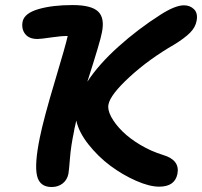

<svg xmlns="http://www.w3.org/2000/svg" viewBox="-20 -732 803 763"><path d="M185.1 11.2Q137.2 11.2 127 -34.4Q116.7 -80.1 138.2 -185.1Q153.8 -261.7 198 -408.9Q242.2 -556.2 249 -588.9Q225.1 -589.4 183.8 -583.3Q142.6 -577.1 128.9 -577.1Q95.2 -577.1 79.8 -597.2Q64.5 -617.2 69.8 -646Q76.7 -679.2 132.3 -695.6Q188 -711.9 268.1 -711.9Q343.3 -711.9 370.1 -686Q397 -660.2 384.8 -602.1Q379.4 -570.3 327.1 -407.2Q372.1 -476.1 450 -546.1Q527.8 -616.2 618.2 -673.8Q676.3 -710.9 710.9 -710.9Q735.4 -710.9 751.2 -695.1Q767.1 -679.2 761.2 -648.9Q756.8 -624 735.8 -602.5Q714.8 -581.1 672.9 -555.2Q572.8 -497.6 495.6 -426.8Q418.5 -356 411.1 -316.9Q406.7 -295.9 422.1 -267.3Q437.5 -238.8 466.3 -210.2Q495.1 -181.6 538.1 -156Q581.1 -130.4 627.9 -116.2Q695.8 -96.2 685.1 -41Q674.8 9.8 612.8 9.8Q573.7 9.8 520.5 -13.7Q467.3 -37.1 418.7 -73.2Q370.1 -109.4 331.5 -158.2Q293 -207 283.2 -252.9Q282.2 -247.6 278.6 -232.4Q274.9 -217.3 273.9 -209Q261.7 -150.9 258.1 -103.8Q254.4 -56.6 252 -42Q247.1 -17.1 229 -2.9Q210.9 11.2 185.1 11.2Z"/></svg>

Font: Shantell Sans Normal
Style: Italic
Weight: 600
Italic angle: -11.31°
Designer: Stephen Nixon, Anya Danilova, Shantell Martin
Foundry: Arrow Type
Version: Version 1.006;[559af2be0]